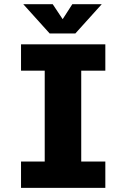

<svg xmlns="http://www.w3.org/2000/svg" viewBox="-20 -916 610 936"><path d="M476 -895.5 347.5 -753H222L93.5 -895.5H237L285.5 -822.5L332.5 -895.5ZM493.5 -571.5H376V-128.5H493.5V0H82.5V-128.5H198V-571.5H82.5V-700H493.5Z"/></svg>

Font: League Mono Narrow ExtraBold
Style: Regular
Weight: 800
Width: 3
Designer: Tyler Finck
Foundry: The League of Moveable Type / Tyler Finck
Version: Version 2.210